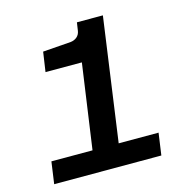

<svg xmlns="http://www.w3.org/2000/svg" viewBox="-104 -797 858 893"><g transform="rotate(-15 325.0 -350.0)"><path d="M48 0 63 -106H261L319 -514H144L158 -609L293 -619Q311 -621 323.5 -631.5Q336 -642 339 -660L345 -700H470L387 -106H579L564 0Z"/></g></svg>

Font: Host Grotesk
Style: Bold Italic
Weight: 700
Italic angle: -8°
Designer: Doğukan Karapınar
Foundry: Element Type
Version: Version 1.003; ttfautohint (v1.8.4.7-5d5b)